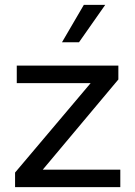

<svg xmlns="http://www.w3.org/2000/svg" viewBox="-20 -770 557 790"><path d="M325 -750 235 -596H305L413 -750ZM42 -60V0H475V-72H156L467 -443V-500H49V-428H353Z"/></svg>

Font: Oakes
Style: Regular
Weight: 400
Designer: Samuel Oakes
Foundry: Samuel Oakes
Version: Version 1.003;PS 001.003;hotconv 1.0.88;makeotf.lib2.5.64775